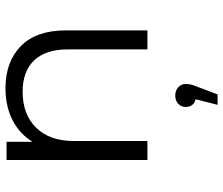

<svg xmlns="http://www.w3.org/2000/svg" viewBox="-78 -492 832 717"><g transform="rotate(-90 338.5 -134.0)"><path d="M583 -305V0H512V-298Q512 -380 471 -423Q430 -466 354 -466Q269 -466 219.5 -415.5Q170 -365 170 -276V0H99V-526H167V-429Q196 -477 247.5 -503.5Q299 -530 367 -530Q466 -530 524.5 -472.5Q583 -415 583 -305ZM383 143Q383 163 372 188L344 262H305L326 180Q312 177 304.5 167Q297 157 297 143Q297 126 309 115Q321 104 340 104Q359 104 371 115.5Q383 127 383 143Z"/></g></svg>

Font: Montserrat-Regular
Style: Regular
Weight: 400
Version: Version 7.200